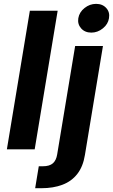

<svg xmlns="http://www.w3.org/2000/svg" viewBox="-20 -784 593 1008"><path d="M282.7 -727.5 162.1 0H16.1L136.7 -727.5ZM374.5 -542.5H520.5L425.8 29.8Q416 90.8 385.7 129.4Q355.5 168 307.6 186Q259.8 204.1 197.3 204.1H164.6L183.6 88.9H204.6Q240.2 88.9 257.8 73.2Q275.4 57.6 280.3 25.9ZM459.5 -612.8Q425.8 -612.8 406 -635Q386.2 -657.2 391.1 -688.5Q396.5 -720.2 423.8 -741.9Q451.2 -763.7 484.4 -763.7Q518.1 -763.7 537.8 -741.9Q557.6 -720.2 552.2 -688.5Q547.4 -657.2 520 -635Q492.7 -612.8 459.5 -612.8Z"/></svg>

Font: Inter 16pt
Style: Bold Italic
Weight: 700
Italic angle: -9.3988°
Version: Version 4.001;git-66647c0bb